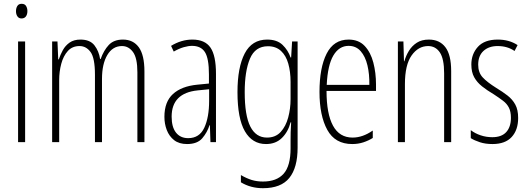

<svg xmlns="http://www.w3.org/2000/svg" viewBox="-20 -747 2776 1009"><path d="M94 -727Q110 -727 117 -715.5Q124 -704 124 -689Q124 -671 116 -660.5Q108 -650 93 -650Q79 -650 71.5 -661Q64 -672 64 -688Q64 -704 71 -715.5Q78 -727 94 -727ZM112 -529V0H75V-529Z M626 -539Q680 -539 709.5 -498.5Q739 -458 739 -371V0H702V-367Q702 -442 679 -473.5Q656 -505 621 -505Q572 -505 544 -458Q516 -411 516 -332V0H479V-354Q479 -442 456 -473.5Q433 -505 398 -505Q360 -505 336.5 -479Q313 -453 302 -412Q291 -371 291 -326V0H254V-529H282L286 -435H289Q297 -459 310 -483Q323 -507 345.5 -523Q368 -539 403 -539Q453 -539 476.5 -508.5Q500 -478 506 -437H509Q525 -482 551.5 -510.5Q578 -539 626 -539Z M991 -539Q1057 -539 1086 -497Q1115 -455 1115 -359V0H1086L1083 -89H1081Q1069 -51 1043 -20.5Q1017 10 963 10Q921 10 895 -10.5Q869 -31 856.5 -63.5Q844 -96 844 -133Q844 -212 889 -253Q934 -294 1017 -302L1078 -308V-356Q1078 -440 1057 -473Q1036 -506 989 -506Q970 -506 945.5 -499Q921 -492 893 -476L879 -506Q933 -539 991 -539ZM1019 -272Q882 -258 882 -134Q882 -79 905 -50Q928 -21 969 -21Q1028 -21 1053.5 -75.5Q1079 -130 1079 -218V-278Z M1384 -539Q1436 -539 1465 -511Q1494 -483 1507 -445H1510L1515 -529H1544V29Q1544 134 1500.5 188Q1457 242 1362 242Q1297 242 1246 211V173Q1275 190 1302 198.5Q1329 207 1362 207Q1434 207 1470.5 166Q1507 125 1507 33V-8Q1507 -30 1507.5 -52Q1508 -74 1510 -104H1507Q1494 -54 1461.5 -22Q1429 10 1378 10Q1306 10 1267 -57Q1228 -124 1228 -263Q1228 -393 1266 -466Q1304 -539 1384 -539ZM1388 -504Q1321 -504 1293.5 -438.5Q1266 -373 1266 -263Q1266 -140 1295.5 -82Q1325 -24 1383 -24Q1428 -24 1455 -53.5Q1482 -83 1494.5 -129.5Q1507 -176 1507 -226V-317Q1507 -370 1495 -412.5Q1483 -455 1456.5 -479.5Q1430 -504 1388 -504Z M1812 -539Q1865 -539 1896.5 -505.5Q1928 -472 1942 -418Q1956 -364 1956 -303V-269H1696Q1696 -149 1730 -86.5Q1764 -24 1833 -24Q1886 -24 1939 -61V-22Q1917 -8 1889.5 1Q1862 10 1831 10Q1741 10 1700 -64.5Q1659 -139 1659 -264Q1659 -391 1696.5 -465Q1734 -539 1812 -539ZM1812 -506Q1762 -506 1732 -455.5Q1702 -405 1697 -301H1921Q1922 -357 1911 -403.5Q1900 -450 1875.5 -478Q1851 -506 1812 -506Z M2234 -539Q2290 -539 2320.5 -499Q2351 -459 2351 -373V0H2314V-362Q2314 -438 2291.5 -471.5Q2269 -505 2230 -505Q2178 -505 2143 -455.5Q2108 -406 2108 -305V0H2071V-529H2100L2103 -425H2105Q2113 -454 2129 -480Q2145 -506 2170.5 -522.5Q2196 -539 2234 -539Z M2703 -127Q2703 -64 2669 -27Q2635 10 2568 10Q2531 10 2502 0.5Q2473 -9 2454 -21V-63Q2476 -46 2505.5 -36Q2535 -26 2567 -26Q2616 -26 2640.5 -53Q2665 -80 2665 -128Q2665 -160 2654.5 -181Q2644 -202 2623.5 -217.5Q2603 -233 2574 -252Q2540 -272 2513.5 -293Q2487 -314 2472 -341Q2457 -368 2457 -408Q2457 -463 2491.5 -501Q2526 -539 2596 -539Q2656 -539 2700 -510L2684 -479Q2647 -505 2595 -505Q2549 -505 2521 -479.5Q2493 -454 2493 -407Q2493 -366 2516.5 -340.5Q2540 -315 2588 -285Q2621 -265 2647 -245Q2673 -225 2688 -197.5Q2703 -170 2703 -127Z"/></svg>

Font: Noto Sans Gujarati UI ExtraCondensed ExtraLight
Style: Regular
Weight: 200
Width: 2
Designer: Jelle Bosma - Monotype Design Team, Universal Thirst
Foundry: Monotype Imaging Inc.
Version: Version 2.106; ttfautohint (v1.8.4.7-5d5b)